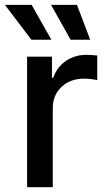

<svg xmlns="http://www.w3.org/2000/svg" viewBox="-41 -783 447 803"><path d="M72.3 0V-545.9H176.3V-458H182.1Q196.8 -502.4 234.6 -528.1Q272.5 -553.7 320.3 -553.7Q330.6 -553.7 344 -552.7Q357.4 -551.8 365.7 -550.8V-448.2Q359.9 -449.7 343.3 -451.9Q326.7 -454.1 309.6 -454.1Q253.4 -454.1 216.6 -419.7Q179.7 -385.3 179.7 -331.5V0ZM90.3 -616.7 -20.5 -762.7H91.3L173.8 -616.7ZM254.4 -616.7 172.4 -762.7H280.8L336.4 -616.7Z"/></svg>

Font: Inter Medium
Style: Regular
Weight: 500
Designer: Rasmus Andersson
Foundry: rsms
Version: Version 4.001;git-9221beed3